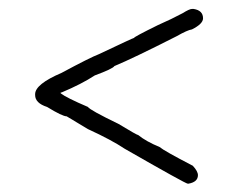

<svg xmlns="http://www.w3.org/2000/svg" viewBox="-20 -458 535 440"><path d="M419.9 -437.5H423.8Q445.3 -434.1 445.3 -416Q445.3 -403.3 419.9 -390.6Q409.7 -389.2 384.8 -375Q284.7 -324.2 242.2 -306.6Q238.3 -300.3 197.3 -285.2Q166.5 -265.1 121.1 -246.1H119.1V-244.1Q132.3 -233.9 181.6 -212.9Q184.6 -206.5 252 -173.8Q293.9 -148.4 296.9 -148.4Q314.9 -133.8 345.7 -121.1Q356 -112.3 421.9 -78.1Q433.6 -65.4 433.6 -56.6Q433.6 -41 412.1 -37.1H410.2Q405.3 -37.1 265.6 -117.2Q235.8 -137.2 181.6 -162.1L132.8 -191.4Q123 -191.4 87.9 -212.9Q60.5 -221.7 60.5 -240.2V-242.2Q60.5 -265.1 121.1 -291Q186.5 -326.2 207 -334Q285.2 -371.1 287.1 -371.1Q287.1 -373.5 341.8 -400.4Q374 -414.6 398.4 -427.7Q414.1 -437.5 419.9 -437.5Z"/></svg>

Font: CEF Fonts CJK
Style: Regular
Weight: 400
Designer: PartyBoss (派对大魔王)
Version: Release 2.25